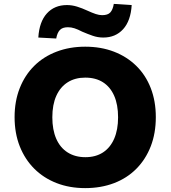

<svg xmlns="http://www.w3.org/2000/svg" viewBox="-20 -956 877 987"><path d="M418 11Q337 11 270.5 -15Q204 -41 156 -89Q108 -137 81.5 -204Q55 -271 55 -354Q55 -436 81.5 -503Q108 -570 156 -617.5Q204 -665 271 -690.5Q338 -716 418 -716Q499 -716 565.5 -690.5Q632 -665 680.5 -617.5Q729 -570 755 -503Q781 -436 781 -354Q781 -271 755 -204Q729 -137 681 -88.5Q633 -40 566 -14.5Q499 11 418 11ZM419 -148Q472 -148 509.5 -172.5Q547 -197 567 -243Q587 -289 587 -353Q587 -418 567 -463.5Q547 -509 509.5 -533Q472 -557 418 -557Q366 -557 328 -533Q290 -509 269.5 -463.5Q249 -418 249 -353Q249 -289 269 -243Q289 -197 327.5 -172.5Q366 -148 419 -148ZM269 -758 177 -763Q182 -844 221 -887Q260 -930 324 -930Q350 -930 376 -922Q402 -914 430 -901Q454 -890 472 -884Q490 -878 505 -878Q534 -878 547 -892Q560 -906 565 -936L657 -930Q652 -849 613 -806Q574 -763 511 -763Q483 -763 457 -772Q431 -781 403 -793Q380 -805 363 -810.5Q346 -816 329 -816Q301 -816 287.5 -801.5Q274 -787 269 -758Z"/></svg>

Font: Nunito Sans 9pt Black
Style: Regular
Weight: 900
Version: Version 3.101;gftools[0.9.27]